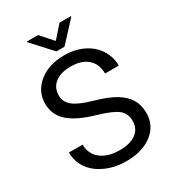

<svg xmlns="http://www.w3.org/2000/svg" viewBox="-216 -1016 1024 1141"><g transform="rotate(-30 296.5 -446.0)"><path d="M39.1 0ZM292 -316.9Q171.4 -351.6 116.5 -402.1Q61.5 -452.6 61.5 -526.9Q61.5 -610.8 128.7 -665.8Q195.8 -720.7 303.2 -720.7Q376.5 -720.7 433.8 -692.4Q491.2 -664.1 522.7 -614.3Q554.2 -564.5 554.2 -505.4H460Q460 -569.8 418.9 -606.7Q377.9 -643.6 303.2 -643.6Q233.9 -643.6 195.1 -613Q156.2 -582.5 156.2 -528.3Q156.2 -484.9 193.1 -454.8Q230 -424.8 318.6 -399.9Q407.2 -375 457.3 -345Q507.3 -314.9 531.5 -274.9Q555.7 -234.9 555.7 -180.7Q555.7 -94.2 488.3 -42.2Q420.9 9.8 308.1 9.8Q234.9 9.8 171.4 -18.3Q107.9 -46.4 73.5 -95.2Q39.1 -144 39.1 -206.1H133.3Q133.3 -141.6 180.9 -104.2Q228.5 -66.9 308.1 -66.9Q382.3 -66.9 421.9 -97.2Q461.4 -127.4 461.4 -179.7Q461.4 -231.9 424.8 -260.5Q388.2 -289.1 292 -316.9ZM303.2 -819.3 376.5 -902.3H454.6V-897.5L330.6 -763.7H275.4L152.8 -897.5V-902.3H229.5Z"/></g></svg>

Font: Roboto
Style: Regular
Weight: 400
Designer: Google
Version: Version 2.134; 2016; ttfautohint (v1.6)